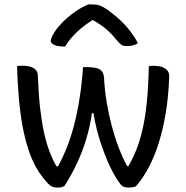

<svg xmlns="http://www.w3.org/2000/svg" viewBox="-20 -837 840 867"><path d="M355 -534H366Q400 -534 417.5 -529Q435 -524 442 -512.5Q449 -501 450 -483Q453 -426 462.5 -371Q472 -316 485.5 -265.5Q499 -215 516.5 -169.5Q534 -124 554 -87H560Q580 -121 596 -161.5Q612 -202 624 -254.5Q636 -307 643 -376Q650 -445 652 -538Q655 -539 658 -539Q661 -539 665 -539.5Q669 -540 673 -540Q694 -540 710 -535Q726 -530 735.5 -519Q745 -508 744 -490Q741 -402 728.5 -327Q716 -252 696.5 -190.5Q677 -129 651 -80Q625 -31 593 5Q589 6 585.5 7Q582 8 578 8.5Q574 9 570 9.5Q566 10 561 10Q548 10 539 6.5Q530 3 523 -6Q508 -26 493 -53Q478 -80 464.5 -112Q451 -144 439 -179Q427 -214 417.5 -251Q408 -288 402 -326H395Q391 -296 384.5 -267Q378 -238 369.5 -209.5Q361 -181 350.5 -153.5Q340 -126 327.5 -99.5Q315 -73 301 -47.5Q287 -22 271 3Q267 5 262 7Q257 9 251.5 9.5Q246 10 238 10Q226 10 216.5 6Q207 2 199 -6Q175 -31 154 -63Q133 -95 116.5 -138.5Q100 -182 87.5 -239Q75 -296 67.5 -369.5Q60 -443 57 -538Q61 -539 64.5 -539.5Q68 -540 72.5 -540Q77 -540 82 -540Q106 -540 121 -534.5Q136 -529 143.5 -519Q151 -509 151 -493Q154 -412 161 -350Q168 -288 178.5 -240Q189 -192 203 -154.5Q217 -117 235 -86H242Q265 -128 283.5 -175.5Q302 -223 316 -278Q330 -333 340 -397Q350 -461 355 -534ZM379 -817Q383 -817 387.5 -817Q392 -817 399 -817Q415 -817 429.5 -812.5Q444 -808 471 -789Q487 -777 505 -762Q523 -747 540.5 -728.5Q558 -710 574 -688.5Q590 -667 603 -642Q592 -635 580 -632Q568 -629 552 -629Q537 -629 528 -635Q519 -641 504 -659Q483 -686 454.5 -709.5Q426 -733 375 -760L432 -746H367L422 -761Q365 -728 329 -694Q293 -660 274 -627H268Q248 -627 235 -630.5Q222 -634 215.5 -640Q209 -646 209 -652Q209 -659 215 -672.5Q221 -686 235 -705Q248 -722 264.5 -738.5Q281 -755 300 -770Q319 -785 339 -797Q359 -809 379 -817Z"/></svg>

Font: Recursive Casual
Style: Regular
Weight: 400
Version: Version 1.047